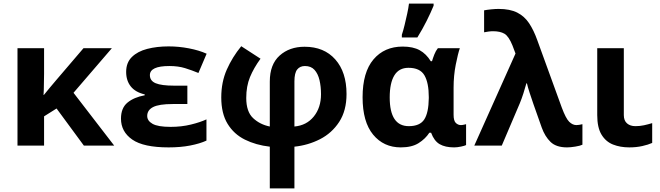

<svg xmlns="http://www.w3.org/2000/svg" viewBox="-20 -816 3696 1076"><path d="M607 -546 392 -296 620 0H450L297 -208L227 -164V0H78V-546H227V-403Q226 -373 226 -343Q226 -313 224 -284H226Q243 -305 260 -325.5Q277 -346 295 -367L448 -546Z M1030 -336V-233H948Q871 -233 838 -216Q805 -199 805 -166Q805 -139 835 -122Q865 -105 936 -105Q997 -105 1050 -118Q1103 -131 1137 -147V-28Q1100 -11 1046 -0.5Q992 10 925 10Q784 10 721 -34Q658 -78 658 -151Q658 -211 694.5 -241Q731 -271 791 -282V-287Q739 -299 713 -331.5Q687 -364 687 -413Q687 -465 719 -496.5Q751 -528 805 -542Q859 -556 925 -556Q982 -556 1039 -545Q1096 -534 1138 -515L1092 -407Q1056 -422 1017.5 -434Q979 -446 929 -446Q820 -446 820 -395Q820 -363 852.5 -349.5Q885 -336 955 -336Z M1332 -557 1440 -487Q1402 -435 1381 -384Q1360 -333 1360 -267Q1360 -190 1398.5 -154Q1437 -118 1492 -107V-359Q1492 -455 1547 -504.5Q1602 -554 1687 -554Q1796 -554 1859 -483Q1922 -412 1922 -289Q1922 -196 1881 -133Q1840 -70 1773.5 -36Q1707 -2 1630 6V240H1492V6Q1414 -3 1352.5 -33.5Q1291 -64 1255.5 -122Q1220 -180 1220 -270Q1220 -356 1251 -426Q1282 -496 1332 -557ZM1689 -446Q1661 -446 1645.5 -426.5Q1630 -407 1630 -360V-107Q1698 -113 1738.5 -163Q1779 -213 1779 -288Q1779 -331 1770.5 -367Q1762 -403 1742.5 -424.5Q1723 -446 1689 -446Z M2226 10Q2130 10 2071 -61.5Q2012 -133 2012 -271Q2012 -411 2073 -483Q2134 -555 2237 -555Q2295 -555 2332 -534.5Q2369 -514 2394 -473H2401Q2406 -490 2414 -510.5Q2422 -531 2434 -546H2557Q2546 -514 2534 -453Q2522 -392 2522 -325V-173Q2522 -139 2534.5 -127Q2547 -115 2563 -115Q2570 -115 2579 -117Q2588 -119 2592 -120V-3Q2585 1 2563.5 5.5Q2542 10 2525 10Q2475 10 2444 -8Q2413 -26 2396 -72H2386Q2364 -38 2326 -14Q2288 10 2226 10ZM2271 -109Q2333 -109 2357.5 -146.5Q2382 -184 2383 -266V-272Q2383 -352 2358.5 -394Q2334 -436 2269 -436Q2216 -436 2190 -393.5Q2164 -351 2164 -270Q2164 -109 2271 -109ZM2232 -606V-621Q2240 -645 2247.5 -676Q2255 -707 2262 -739Q2269 -771 2272 -796H2410V-784Q2394 -745 2371 -699Q2348 -653 2319 -606Z M2638 0 2869 -516 2852 -561Q2831 -613 2807 -627Q2783 -641 2743 -641Q2730 -641 2716.5 -639Q2703 -637 2693 -635V-758Q2707 -761 2731.5 -763.5Q2756 -766 2774 -766Q2838 -766 2878.5 -745.5Q2919 -725 2945 -686Q2971 -647 2991 -591L3128 -214Q3151 -152 3170 -133.5Q3189 -115 3210 -115Q3224 -115 3244 -120V-5Q3232 1 3204.5 5.5Q3177 10 3158 10Q3097 10 3065.5 -20.5Q3034 -51 3016 -101L2969 -234Q2958 -266 2948 -296.5Q2938 -327 2933 -349H2930Q2923 -323 2913 -292Q2903 -261 2893 -237L2792 0Z M3476 -546V-171Q3476 -140 3494 -124.5Q3512 -109 3541 -109Q3566 -109 3589 -114Q3612 -119 3635 -126V-15Q3613 -5 3579.5 2.5Q3546 10 3507 10Q3456 10 3415.5 -6Q3375 -22 3351 -61.5Q3327 -101 3327 -171V-546Z"/></svg>

Font: Noto IKEA Simplified Chinese
Style: Bold
Weight: 700
Designer: Monotype Design Team
Foundry: Monotype Imaging Inc.
Version: Version 1.100